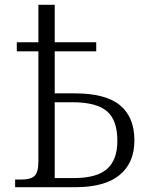

<svg xmlns="http://www.w3.org/2000/svg" viewBox="-20 -780 625 800"><path d="M43 -32H71Q108 -32 124 -47Q140 -62 140 -109V-566H50V-604H140V-760H208V-604H381V-566H208V-391H291Q420 -391 480 -341.5Q540 -292 540 -195Q540 -101 478 -50.5Q416 0 294 0H43ZM287 -38Q383 -38 426 -76Q469 -114 469 -193Q469 -280 425 -317Q381 -354 281 -354H208V-38Z"/></svg>

Font: Noto Serif Light
Style: Regular
Weight: 300
Designer: Monotype Design Team
Foundry: Monotype Imaging Inc.
Version: Version 1.001